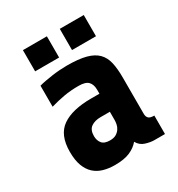

<svg xmlns="http://www.w3.org/2000/svg" viewBox="-164 -784 837 902"><g transform="rotate(-30 254.5 -333.0)"><path d="M416 0Q396 0 370 -8Q344 -16 330 -41Q311 -18 280 -4.5Q249 9 198 9Q165 9 137 1Q109 -7 88.5 -25.5Q68 -44 56.5 -74.5Q45 -105 45 -151Q45 -242 99.5 -280Q154 -318 257 -318H302V-339Q302 -368 287.5 -383.5Q273 -399 235 -399Q192 -399 155.5 -392.5Q119 -386 81 -375V-489Q95 -493 114 -496.5Q133 -500 153.5 -503Q174 -506 195.5 -507.5Q217 -509 235 -509Q299 -509 338 -498.5Q377 -488 398.5 -466Q420 -444 427.5 -410Q435 -376 435 -330V-132Q435 -117 443 -108.5Q451 -100 474 -100V0ZM236 -103Q257 -103 269.5 -110.5Q282 -118 289.5 -129Q297 -140 299.5 -152.5Q302 -165 302 -175V-220H252Q220 -220 200 -206Q180 -192 180 -158Q180 -135 192.5 -119Q205 -103 236 -103ZM293 -560V-675H423V-560ZM93 -560V-675H223V-560Z"/></g></svg>

Font: Share
Style: Bold
Weight: 700
Designer: Ralph du Carrois
Version: Version 1.002